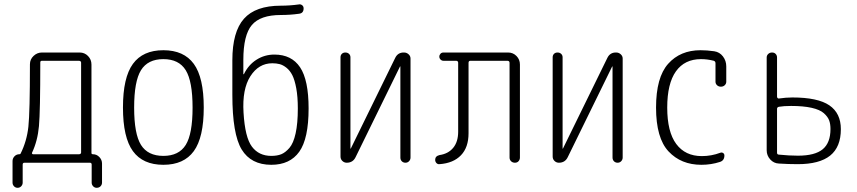

<svg xmlns="http://www.w3.org/2000/svg" viewBox="-20 -767 4040 905"><path d="M130.9 -46.9Q129.9 -44.9 131.3 -42.5Q132.8 -40 135.7 -40H352.5Q361.3 -40 362.3 -47.9V-471.7Q362.3 -479.5 352.5 -480.5H177.7Q169.9 -480.5 169.9 -472.7Q169.9 -242.2 163.6 -172.4Q157.2 -102.5 130.9 -46.9ZM39.1 93.8V-7.8Q39.1 -20.5 48.3 -30.3Q57.6 -40 71.3 -40Q76.2 -40 77.1 -43Q106.4 -101.6 113.8 -169.9Q121.1 -238.3 121.1 -463.9Q121.1 -487.3 138.2 -503.4Q155.3 -519.5 177.7 -519.5H355.5Q378.9 -519.5 395 -502.9Q411.1 -486.3 411.1 -462.9V-45.9Q411.1 -40 418 -40Q435.5 -40 448.2 -26.9Q460.9 -13.7 460.9 3.9V93.8Q460.9 103.5 454.1 110.8Q447.3 118.2 435.5 118.2Q425.8 118.2 418.9 110.8Q412.1 103.5 412.1 93.8V8.8Q412.1 0 403.3 0H95.7Q86.9 0 86.9 8.8V93.8Q86.9 103.5 80.1 110.8Q73.2 118.2 63 118.2Q52.7 118.2 45.9 110.8Q39.1 103.5 39.1 93.8Z M855.5 -436Q823.2 -488.3 750 -488.3Q676.8 -488.3 644.5 -436Q612.3 -383.8 612.3 -259.8Q612.3 -135.7 644.5 -84Q676.8 -32.2 750 -32.2Q823.2 -32.2 855.5 -84Q887.7 -135.7 887.7 -259.8Q887.7 -383.8 855.5 -436ZM893.6 -54.7Q846.7 9.8 750 9.8Q653.3 9.8 606.4 -54.7Q559.6 -119.1 559.6 -260.3Q559.6 -401.4 606.4 -465.8Q653.3 -530.3 750 -530.3Q846.7 -530.3 893.6 -465.8Q940.4 -401.4 940.4 -260.3Q940.4 -119.1 893.6 -54.7Z M1263.7 -468.8Q1199.2 -468.8 1160.2 -407.7Q1121.1 -346.7 1127.9 -236.3Q1134.8 -119.1 1167.5 -75.7Q1200.2 -32.2 1258.8 -32.2Q1286.1 -32.2 1305.7 -40Q1325.2 -47.9 1344.2 -69.8Q1363.3 -91.8 1373.5 -138.7Q1383.8 -185.5 1383.8 -255.9Q1383.8 -310.5 1376.5 -350.6Q1369.1 -390.6 1357.9 -412.6Q1346.7 -434.6 1330.1 -447.8Q1313.5 -460.9 1297.9 -464.8Q1282.2 -468.8 1263.7 -468.8ZM1258.8 9.8Q1163.1 9.8 1119.1 -62.5Q1075.2 -134.8 1075.2 -320.3V-482.4Q1075.2 -617.2 1129.9 -678.7Q1184.6 -740.2 1303.7 -740.2Q1345.7 -740.2 1388.7 -746.1Q1396.5 -748 1403.8 -742.7Q1411.1 -737.3 1411.1 -727.5Q1411.1 -704.1 1388.7 -702.1Q1347.7 -696.3 1303.7 -696.3Q1207 -696.3 1167 -648.9Q1127 -601.6 1127 -484.4V-418Q1127 -417 1127.9 -417Q1129.9 -417 1129.9 -418Q1151.4 -461.9 1189.5 -485.8Q1227.5 -509.8 1273.4 -509.8Q1354.5 -509.8 1394.5 -449.7Q1434.6 -389.6 1434.6 -255.9Q1434.6 -113.3 1390.6 -51.8Q1346.7 9.8 1258.8 9.8Z M1614.3 0Q1602.5 0 1593.8 -8.3Q1585 -16.6 1585 -29.3V-497.1Q1585 -506.8 1591.3 -513.2Q1597.7 -519.5 1607.9 -519.5Q1618.2 -519.5 1625 -513.2Q1631.8 -506.8 1631.8 -497.1V-67.4Q1631.8 -66.4 1632.8 -66.4Q1633.8 -66.4 1633.8 -67.4L1842.8 -494.1Q1855.5 -520.5 1884.8 -519.5Q1896.5 -519.5 1905.8 -511.2Q1915 -502.9 1915 -491.2V-24.4Q1915 -14.6 1908.2 -7.3Q1901.4 0 1891.1 0Q1880.9 0 1874 -6.8Q1867.2 -13.7 1867.2 -24.4V-453.1Q1867.2 -454.1 1866.2 -454.1Q1865.2 -454.1 1865.2 -453.1L1656.2 -26.4Q1643.6 0 1614.3 0Z M2051.8 6.8Q2043 7.8 2037.1 1.5Q2031.2 -4.9 2031.2 -13.7Q2031.2 -31.2 2051.8 -36.1Q2092.8 -42 2116.2 -70.3Q2139.6 -98.6 2139.6 -146.5V-470.7Q2139.6 -479.5 2130.9 -480.5H2070.3Q2062.5 -480.5 2056.6 -486.3Q2050.8 -492.2 2050.8 -500Q2050.8 -507.8 2056.2 -513.7Q2061.5 -519.5 2070.3 -519.5H2375Q2398.4 -519.5 2414.6 -502.9Q2430.7 -486.3 2430.7 -462.9V-24.4Q2430.7 -14.6 2424.3 -7.3Q2418 0 2407.2 0Q2396.5 0 2389.2 -6.8Q2381.8 -13.7 2381.8 -24.4V-470.7Q2381.8 -479.5 2373 -480.5H2197.3Q2188.5 -480.5 2188.5 -470.7V-138.7Q2188.5 -72.3 2152.8 -35.2Q2117.2 2 2051.8 6.8Z M2614.3 0Q2602.5 0 2593.8 -8.3Q2585 -16.6 2585 -29.3V-497.1Q2585 -506.8 2591.3 -513.2Q2597.7 -519.5 2607.9 -519.5Q2618.2 -519.5 2625 -513.2Q2631.8 -506.8 2631.8 -497.1V-67.4Q2631.8 -66.4 2632.8 -66.4Q2633.8 -66.4 2633.8 -67.4L2842.8 -494.1Q2855.5 -520.5 2884.8 -519.5Q2896.5 -519.5 2905.8 -511.2Q2915 -502.9 2915 -491.2V-24.4Q2915 -14.6 2908.2 -7.3Q2901.4 0 2891.1 0Q2880.9 0 2874 -6.8Q2867.2 -13.7 2867.2 -24.4V-453.1Q2867.2 -454.1 2866.2 -454.1Q2865.2 -454.1 2865.2 -453.1L2656.2 -26.4Q2643.6 0 2614.3 0Z M3286.1 9.8Q3190.4 9.8 3131.3 -53.2Q3072.3 -116.2 3072.3 -259.8Q3072.3 -402.3 3129.4 -466.3Q3186.5 -530.3 3282.2 -530.3Q3312.5 -530.3 3346.7 -525.4Q3372.1 -521.5 3387.7 -501Q3403.3 -480.5 3403.3 -454.1V-381.8Q3403.3 -372.1 3396 -365.2Q3388.7 -358.4 3377.9 -358.4Q3367.2 -358.4 3359.9 -365.2Q3352.5 -372.1 3352.5 -381.8V-468.8Q3352.5 -477.5 3344.7 -480.5Q3314.5 -488.3 3284.2 -488.3Q3207 -488.3 3166 -430.7Q3125 -373 3125 -259.8Q3125 -145.5 3167.5 -88.4Q3210 -31.2 3288.1 -31.2Q3333 -31.2 3375 -46.9Q3381.8 -49.8 3388.2 -45.9Q3394.5 -42 3394.5 -34.2Q3394.5 -10.7 3374 -3.9Q3332 9.8 3286.1 9.8Z M3642.6 -253.9V-46.9Q3642.6 -38.1 3652.3 -38.1Q3699.2 -33.2 3741.2 -33.2Q3821.3 -33.2 3857.9 -63.5Q3894.5 -93.8 3894.5 -159.2Q3894.5 -182.6 3888.2 -199.7Q3881.8 -216.8 3863.3 -233.4Q3844.7 -250 3805.7 -258.8Q3766.6 -267.6 3709 -267.6Q3674.8 -267.6 3651.4 -263.7Q3642.6 -261.7 3642.6 -253.9ZM3651.4 3.9Q3627 2.9 3610.4 -15.6Q3593.8 -34.2 3593.8 -58.6V-496.1Q3593.8 -505.9 3601.1 -512.7Q3608.4 -519.5 3619.1 -519.5Q3629.9 -519.5 3636.2 -512.7Q3642.6 -505.9 3642.6 -496.1V-310.5Q3642.6 -307.6 3645.5 -304.7Q3648.4 -301.8 3651.4 -302.7Q3684.6 -307.6 3714.8 -307.6Q3835 -307.6 3889.2 -270.5Q3943.4 -233.4 3943.4 -158.2Q3943.4 -74.2 3893.1 -33.7Q3842.8 6.8 3740.2 6.8Q3696.3 6.8 3651.4 3.9Z"/></svg>

Font: Rounded-X Mgen+ 1mn light
Style: Regular
Weight: 200
Designer: [Source Han Sans]
Ryoko NISHIZUKA  (kana & ideographs); Paul D. Hunt (Latin, Greek & Cyrillic); Wenlong ZHANG  (bopomofo
Version: Version 1.059.20150602